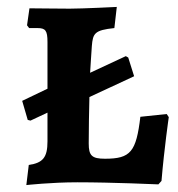

<svg xmlns="http://www.w3.org/2000/svg" viewBox="-20 -526 515 554"><path d="M461 -197 385 -189C373 -88 357 -68 283 -68C245 -68 236 -77 236 -112C236 -157 237 -202 238 -246L367 -306L350 -360L343 -364L240 -316C242 -343 243 -369 245 -393C248 -430 253 -439 310 -445L317 -506C317 -506 218 -501 181 -501C141 -501 91 -502 65 -502L58 -453L64 -445H88C111 -445 117 -438 117 -405V-270L44 -235L60 -180L68 -178L117 -201V-118C117 -72 104 -56 63 -50L56 8C56 8 128 0 203 0C304 0 437 6 437 6L446 -4C454 -99 467 -188 467 -188Z"/></svg>

Font: Alegreya SC
Style: Bold
Weight: 700
Designer: Juan Pablo del Peral
Foundry: Huerta Tipografica
Version: Version 2.007;PS 002.007;hotconv 1.0.88;makeotf.lib2.5.64775